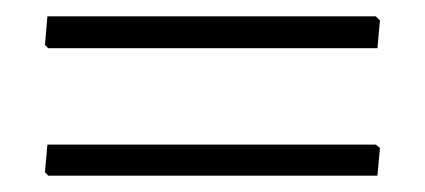

<svg xmlns="http://www.w3.org/2000/svg" viewBox="-20 -385 520 235"><path d="M440 -365 445 -360 442 -326H39L35 -330L38 -365ZM440 -208 445 -204 442 -170H39L35 -174L38 -208Z"/></svg>

Font: Alegreya Sans SC Light
Style: Regular
Weight: 300
Designer: Juan Pablo del Peral
Foundry: Huerta Tipografica
Version: Version 2.007